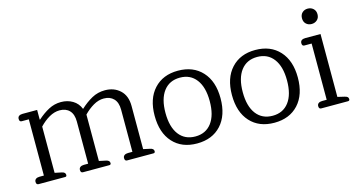

<svg xmlns="http://www.w3.org/2000/svg" viewBox="-75 -984 2419 1303"><g transform="rotate(-15 1134.5 -333.0)"><path d="M48 -20Q48 -33 57.5 -40Q67 -47 83 -47H114V-442H64Q48 -442 48 -462Q48 -476 57.5 -482.5Q67 -489 83 -489H185V-421H188Q227 -456 267.5 -477.5Q308 -499 354 -499Q400 -499 436 -477.5Q472 -456 488 -415Q529 -453 571 -476Q613 -499 663 -499Q727 -499 769 -460Q811 -421 811 -349V-46L857 -36Q883 -31 883 -12Q883 0 871 0H686Q670 0 670 -20Q670 -33 679.5 -40Q689 -47 705 -47H736V-343Q736 -394 710.5 -420.5Q685 -447 641 -447Q604 -447 568 -426Q532 -405 500 -372V-46L547 -36Q573 -31 573 -12Q573 0 561 0H376Q360 0 360 -20Q360 -33 369.5 -40Q379 -47 395 -47H425V-343Q425 -394 400 -420.5Q375 -447 331 -447Q294 -447 257.5 -426Q221 -405 189 -371V-46L237 -36Q262 -31 262 -12Q262 0 251 0H64Q48 0 48 -20Z M945 -244Q945 -363 1007.5 -431Q1070 -499 1176 -499Q1283 -499 1345.5 -431Q1408 -363 1408 -244Q1408 -124 1345.5 -56Q1283 12 1176 12Q1069 12 1007 -56Q945 -124 945 -244ZM1332 -244Q1332 -342 1291 -396Q1250 -450 1177 -450Q1103 -450 1062 -396Q1021 -342 1021 -244Q1021 -145 1062 -91Q1103 -37 1177 -37Q1250 -37 1291 -91Q1332 -145 1332 -244Z M1488 -244Q1488 -363 1550.5 -431Q1613 -499 1719 -499Q1826 -499 1888.5 -431Q1951 -363 1951 -244Q1951 -124 1888.5 -56Q1826 12 1719 12Q1612 12 1550 -56Q1488 -124 1488 -244ZM1875 -244Q1875 -342 1834 -396Q1793 -450 1720 -450Q1646 -450 1605 -396Q1564 -342 1564 -244Q1564 -145 1605 -91Q1646 -37 1720 -37Q1793 -37 1834 -91Q1875 -145 1875 -244Z M2082 -624Q2082 -649 2097.5 -663.5Q2113 -678 2136 -678Q2159 -678 2175 -663.5Q2191 -649 2191 -624Q2191 -599 2175 -584.5Q2159 -570 2136 -570Q2113 -570 2097.5 -584.5Q2082 -599 2082 -624ZM2034 -20Q2034 -33 2043.5 -40Q2053 -47 2069 -47H2101V-442H2050Q2034 -442 2034 -462Q2034 -476 2043.5 -482.5Q2053 -489 2069 -489H2176V-47L2223 -36Q2237 -33 2243.5 -27.5Q2250 -22 2250 -12Q2250 0 2238 0H2050Q2034 0 2034 -20Z"/></g></svg>

Font: Maitree
Style: Regular
Weight: 400
Designer: CadsonDemak Team
Foundry: CadsonDemak
Version: Version 1.000